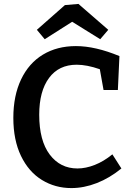

<svg xmlns="http://www.w3.org/2000/svg" viewBox="-20 -948 677 979"><path d="M599 -89Q539 -40 473.5 -14.5Q408 11 344 11Q261 11 193.5 -30.5Q126 -72 87 -153Q48 -234 48 -347Q48 -460 87.5 -543Q127 -626 199 -669.5Q271 -713 367 -713Q466 -713 589 -662L581 -489H508L489 -595Q423 -618 371 -618Q280 -618 230 -550.5Q180 -483 180 -363Q180 -231 233.5 -160Q287 -89 375 -89Q417 -89 463 -107Q509 -125 553 -161ZM380 -928 532 -796 491 -748 348 -837 208 -748 168 -796 311 -922Z"/></svg>

Font: Bitter Pro SemiBold
Style: Regular
Weight: 600
Designer: Sol Matas, and Bitter project Authors
Foundry: Sol Matas
Version: Version 1.010